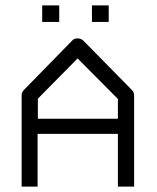

<svg xmlns="http://www.w3.org/2000/svg" viewBox="-20 -739 580 710"><path d="M136 -719H199V-658H136ZM320 -719H382V-658H320ZM119 -244V-49H60V-387Q60 -398 69 -407L246 -588Q253.5 -597 266 -597Q280 -597 289 -588L468 -406Q476 -398 476 -385V-49H416V-244ZM120 -300H416V-373L267 -523L120 -374Z"/></svg>

Font: ibm3270
Style: Regular
Weight: 400
Monospace: yes
Version: Version 2.0.3